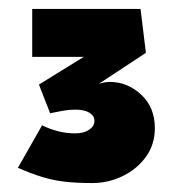

<svg xmlns="http://www.w3.org/2000/svg" viewBox="-20 -821 406 429"><path d="M186 -412Q151 -412 125 -415Q99 -418 74.5 -425.5Q50 -433 20 -446L74 -541Q90 -533 109 -528Q128 -523 148 -523Q167 -523 179 -531Q191 -539 191 -551Q191 -562 180 -569Q169 -576 148 -576Q134 -576 120.5 -573.5Q107 -571 92 -568L67 -632L240 -739V-694H52V-801H294L306 -703L171 -614V-620Q185 -629 200 -633.5Q215 -638 225 -638Q265 -638 295.5 -609.5Q326 -581 326 -535Q326 -498 306 -470.5Q286 -443 254 -427.5Q222 -412 186 -412Z"/></svg>

Font: Lexend Deca Black
Style: Regular
Weight: 900
Designer: Bonnie Shaver-Troup, Thomas Jockin
Foundry: Lexend
Version: Version 1.007